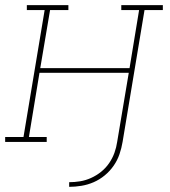

<svg xmlns="http://www.w3.org/2000/svg" viewBox="-38 -550 658 744"><path d="M230 174V156Q251 156 272.5 152.5Q294 149 315 139.5Q336 130 354 115.5Q372 101 385 82Q398 63 405.5 42Q413 21 416 0L461 -268H115L74 -19H143V0H-18V-19H53L135 -511H66V-530H227V-511H156L118 -286H464L501 -511H432V-530H593V-511H522L437 0Q433 24 425 47.5Q417 71 402.5 92Q388 113 368 129.5Q348 146 325 156Q302 166 277.5 170Q253 174 230 174Z"/></svg>

Font: Iosevka Curly Slab ThExObl
Style: Regular
Weight: 100
Width: 7
Italic angle: -9°
Monospace: yes
Designer: Belleve Invis
Foundry: Belleve Invis
Version: Version 11.1.0; ttfautohint (v1.8.3)